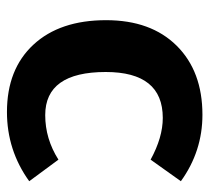

<svg xmlns="http://www.w3.org/2000/svg" viewBox="-45 -541 602 552"><g transform="rotate(-90 256.0 -265.0)"><path d="M210 -546Q333 -546 403.5 -470Q474 -394 474 -261Q474 -132 400.5 -58Q327 16 202 16Q97 16 11 -46L73 -133Q137 -98 193 -98Q325 -98 325 -262Q325 -436 201 -436Q133 -436 73 -398L11 -482Q100 -546 210 -546Z"/></g></svg>

Font: Fira Sans SemiBold
Style: Regular
Weight: 600
Designer: bBox Type GmbH & Carrois Corporate GbR & Edenspiekermann AG
Foundry: bBox Type GmbH & Carrois Corporate GbR & Edenspiekermann AG
Version: Version 4.301;PS 004.301;hotconv 1.0.88;makeotf.lib2.5.64775